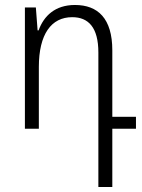

<svg xmlns="http://www.w3.org/2000/svg" viewBox="-20 -517 571 771"><path d="M375 234H431V0H526V-48H431V-315C431 -443 373 -497 281 -497C201 -497 156 -453 135 -395H131L124 -487H80V0H136V-248C136 -380 186 -448 270 -448C335 -448 375 -407 375 -306Z"/></svg>

Font: Noto Sans Armenian SemiCondensed Light
Style: Regular
Weight: 300
Width: 4
Designer: Monotype Design Team
Foundry: Monotype Imaging Inc.
Version: Version 2.008